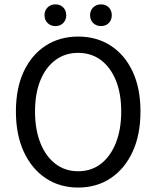

<svg xmlns="http://www.w3.org/2000/svg" viewBox="-20 -833 704 865"><path d="M332 12Q249.7 12 186.4 -29.9Q123.2 -71.8 87.4 -148.7Q51.7 -225.5 51.7 -330.8Q51.7 -436 87.4 -511.6Q123.2 -587.2 186.4 -627.7Q249.7 -668.3 332 -668.3Q414.9 -668.3 478.1 -627.7Q541.4 -587.2 577.1 -511.6Q612.9 -436 612.9 -330.8Q612.9 -225.5 577.1 -148.7Q541.4 -71.8 478.1 -29.9Q414.9 12 332 12ZM332 -61.5Q390.9 -61.5 434.2 -94.7Q477.5 -127.9 501.8 -188.6Q526.1 -249.3 526.1 -330.8Q526.1 -412.3 501.8 -471.4Q477.5 -530.4 434.2 -562.6Q390.9 -594.8 332 -594.8Q273.6 -594.8 230 -562.6Q186.4 -530.4 162.1 -471.4Q137.8 -412.3 137.8 -330.8Q137.8 -249.3 162.1 -188.6Q186.4 -127.9 230 -94.7Q273.6 -61.5 332 -61.5ZM229.5 -715.5Q208.7 -715.5 194.6 -729.1Q180.5 -742.8 180.5 -764.4Q180.5 -786 194.6 -799.7Q208.7 -813.3 229.5 -813.3Q251.2 -813.3 264.8 -799.7Q278.4 -786 278.4 -764.4Q278.4 -742.8 264.8 -729.1Q251.2 -715.5 229.5 -715.5ZM434.7 -715.5Q414 -715.5 399.9 -729.1Q385.8 -742.8 385.8 -764.4Q385.8 -786 399.9 -799.7Q414 -813.3 434.7 -813.3Q456.4 -813.3 470 -799.7Q483.6 -786 483.6 -764.4Q483.6 -742.8 470 -729.1Q456.4 -715.5 434.7 -715.5Z"/></svg>

Font: Source Sans 3 Variable
Style: Regular
Weight: 200
Designer: Paul D. Hunt
Foundry: Adobe Systems Incorporated
Version: Version 3.026